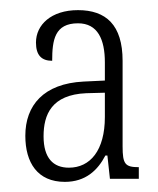

<svg xmlns="http://www.w3.org/2000/svg" viewBox="-20 -739 311 379"><path d="M108 -380C149 -380 173 -403 188 -432H192L197 -386H254V-409C227 -409 222 -415 222 -450V-619C222 -690 189 -719 134 -719C81 -719 51 -690 51 -655C51 -630 62 -619 83 -619C83 -660 88 -693 134 -693C173 -693 187 -661 187 -616V-580L145 -578C66 -574 30 -531 30 -471C30 -418 54 -380 108 -380ZM116 -408C85 -408 66 -427 66 -470C66 -513 82 -552 150 -555L187 -556V-508C187 -442 158 -408 116 -408Z"/></svg>

Font: Noto Serif Thai ExtraCondensed ExtraLight
Style: Regular
Weight: 200
Width: 2
Designer: Monotype Design Team
Foundry: Monotype Imaging Inc.
Version: Version 2.002